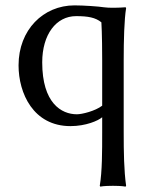

<svg xmlns="http://www.w3.org/2000/svg" viewBox="-20 -459 562 714"><path d="M366 -432C348 -435 291 -439 257 -439C141 -439 49 -348 49 -216C49 -112 104 10 242 10C299 10 345 -10 360 -23V32C360 106 360 178 351 232L353 235C353 235 365 232 400 232C434 232 447 235 447 235L449 232C441 175 440 107 440 32V-235C440 -310 442 -386 449 -429L447 -432C424 -430 384 -429 366 -432ZM357 -376C357 -376 360 -334 360 -234V-66C334 -46 285 -34 266 -34C208 -34 137 -76 137 -227C137 -331 189 -399 263 -399C307 -399 335 -394 357 -376Z"/></svg>

Font: Libertinus Sans
Style: Regular
Weight: 400
Designer: Philipp H. Poll, Khaled Hosny
Foundry: Caleb Maclennan
Version: Version 7.050;RELEASE